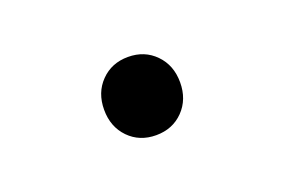

<svg xmlns="http://www.w3.org/2000/svg" viewBox="-37 -428 450 304"><g transform="rotate(-20 188.0 -276.0)"><path d="M233.9 -228.5Q215.8 -210 188 -210Q160.2 -210 142.1 -228.5Q124 -247.1 124 -275.9Q124 -304.7 142.1 -323.2Q160.2 -341.8 188 -341.8Q215.8 -341.8 233.9 -323.2Q252 -304.7 252 -275.9Q252 -247.1 233.9 -228.5Z"/></g></svg>

Font: Apfel Grotezk
Style: Regular
Weight: 400
Designer: Luigi Gorlero
Foundry: © 2023, Luigi Gorlero & Collletttivo
Version: Version 2.000;Glyphs 3.2 (3217)